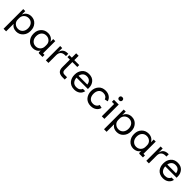

<svg xmlns="http://www.w3.org/2000/svg" viewBox="538 -2801 5061 5061"><g transform="rotate(45 3069.0 -270.0)"><path d="M92 200V-534H168V-403Q193 -477 249.5 -514.5Q306 -552 380 -552Q494 -552 565.5 -471.5Q637 -391 637 -276V-258Q637 -143 563.5 -62.5Q490 18 378 18Q250 18 188 -80V200ZM363 -66Q443 -66 492 -121.5Q541 -177 541 -267Q541 -357 492 -412.5Q443 -468 363 -468Q288 -468 236 -418.5Q184 -369 184 -287V-241Q184 -161 236.5 -113.5Q289 -66 363 -66Z M1220 0Q1190 0 1190 -30V-88Q1160 -35 1110 -8.5Q1060 18 1000 18Q887 18 814 -64Q741 -146 741 -262V-280Q741 -395 814.5 -473.5Q888 -552 1004 -552Q1075 -552 1128.5 -520.5Q1182 -489 1210 -429V-534H1286V-76H1343V0ZM1017 -70Q1093 -70 1143.5 -120Q1194 -170 1194 -253V-299Q1194 -378 1142.5 -425Q1091 -472 1017 -472Q936 -472 886.5 -416.5Q837 -361 837 -271Q837 -181 887.5 -125.5Q938 -70 1017 -70Z M1469 0V-534H1545V-374Q1570 -540 1747 -540H1765V-454H1731Q1651 -454 1608 -411.5Q1565 -369 1565 -289V0Z M2097 6Q2002 6 1952.5 -37Q1903 -80 1903 -182V-462H1811V-534H1903V-696H1995V-534H2179V-462H1995V-170Q1995 -127 2018.5 -103.5Q2042 -80 2085 -80H2179V6Z M2538 18Q2470 18 2417.5 -6Q2365 -30 2333.5 -70Q2302 -110 2286.5 -157.5Q2271 -205 2271 -258V-276Q2271 -389 2338.5 -470.5Q2406 -552 2532 -552Q2655 -552 2721 -476Q2787 -400 2787 -292V-249H2363Q2368 -166 2411.5 -116Q2455 -66 2538 -66Q2599 -66 2639 -93Q2679 -120 2688 -159H2778Q2761 -76 2697 -29Q2633 18 2538 18ZM2367 -321H2693Q2684 -391 2643 -429.5Q2602 -468 2532 -468Q2462 -468 2420.5 -428.5Q2379 -389 2367 -321Z M3152 18Q3086 18 3033 -6.5Q2980 -31 2948.5 -71Q2917 -111 2900 -159Q2883 -207 2883 -258V-276Q2883 -387 2953.5 -469.5Q3024 -552 3150 -552Q3239 -552 3303 -508Q3367 -464 3386 -389L3296 -370Q3283 -414 3245 -440Q3207 -466 3150 -466Q3067 -466 3023 -411Q2979 -356 2979 -267Q2979 -179 3023.5 -123.5Q3068 -68 3152 -68Q3212 -68 3252.5 -97.5Q3293 -127 3304 -173L3394 -153Q3377 -74 3310.5 -28Q3244 18 3152 18Z M3629 -636.5Q3613 -620 3582 -620Q3551 -620 3535 -636.5Q3519 -653 3519 -680Q3519 -707 3535 -723.5Q3551 -740 3582 -740Q3613 -740 3629 -723.5Q3645 -707 3645 -680Q3645 -653 3629 -636.5ZM3555 0V-458H3473V-534H3651V0Z M3837 200V-534H3913V-403Q3938 -477 3994.5 -514.5Q4051 -552 4125 -552Q4239 -552 4310.5 -471.5Q4382 -391 4382 -276V-258Q4382 -143 4308.5 -62.5Q4235 18 4123 18Q3995 18 3933 -80V200ZM4108 -66Q4188 -66 4237 -121.5Q4286 -177 4286 -267Q4286 -357 4237 -412.5Q4188 -468 4108 -468Q4033 -468 3981 -418.5Q3929 -369 3929 -287V-241Q3929 -161 3981.5 -113.5Q4034 -66 4108 -66Z M4965 0Q4935 0 4935 -30V-88Q4905 -35 4855 -8.5Q4805 18 4745 18Q4632 18 4559 -64Q4486 -146 4486 -262V-280Q4486 -395 4559.5 -473.5Q4633 -552 4749 -552Q4820 -552 4873.5 -520.5Q4927 -489 4955 -429V-534H5031V-76H5088V0ZM4762 -70Q4838 -70 4888.5 -120Q4939 -170 4939 -253V-299Q4939 -378 4887.5 -425Q4836 -472 4762 -472Q4681 -472 4631.5 -416.5Q4582 -361 4582 -271Q4582 -181 4632.5 -125.5Q4683 -70 4762 -70Z M5214 0V-534H5290V-374Q5315 -540 5492 -540H5510V-454H5476Q5396 -454 5353 -411.5Q5310 -369 5310 -289V0Z M5845 18Q5777 18 5724.5 -6Q5672 -30 5640.5 -70Q5609 -110 5593.5 -157.5Q5578 -205 5578 -258V-276Q5578 -389 5645.5 -470.5Q5713 -552 5839 -552Q5962 -552 6028 -476Q6094 -400 6094 -292V-249H5670Q5675 -166 5718.5 -116Q5762 -66 5845 -66Q5906 -66 5946 -93Q5986 -120 5995 -159H6085Q6068 -76 6004 -29Q5940 18 5845 18ZM5674 -321H6000Q5991 -391 5950 -429.5Q5909 -468 5839 -468Q5769 -468 5727.5 -428.5Q5686 -389 5674 -321Z"/></g></svg>

Font: Cazoo Sans
Style: Regular
Weight: 400
Designer: Jonathan Barnbrook, Julián Moncada
Foundry: Barnbrook Fonts
Version: Version 2.000;Glyphs 3.3 (3337)